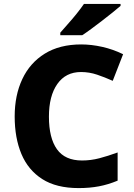

<svg xmlns="http://www.w3.org/2000/svg" viewBox="-20 -951 683 981"><path d="M394 -583Q316 -583 273 -522Q230 -461 230 -355Q230 -246 271 -188.5Q312 -131 399 -131Q444 -131 488 -142.5Q532 -154 581 -172V-28Q533 -8 485.5 1Q438 10 382 10Q268 10 196 -36Q124 -82 89.5 -164Q55 -246 55 -356Q55 -464 94 -547Q133 -630 209 -677Q285 -724 395 -724Q447 -724 502.5 -711.5Q558 -699 609 -674L556 -538Q516 -556 476 -569.5Q436 -583 394 -583ZM596 -921Q580 -907 555 -887Q530 -867 501.5 -845Q473 -823 446.5 -803.5Q420 -784 400 -771H288V-784Q304 -803 327 -828.5Q350 -854 372 -881.5Q394 -909 409 -931H596Z"/></svg>

Font: Noto Sans Gurmukhi UI ExtraBold
Style: Regular
Weight: 800
Designer: Jelle Bosma - Monotype Design Team
Foundry: Monotype Imaging Inc.
Version: Version 2.004; ttfautohint (v1.8.4.7-5d5b)